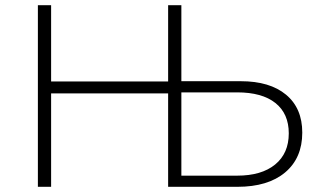

<svg xmlns="http://www.w3.org/2000/svg" viewBox="-20 -720 1227 740"><path d="M126 0V-700H177V-406H628V-700H679V0H628V-360H177V0ZM679 -27 665 -43H894Q988 -43 1040.5 -86Q1093 -129 1093 -206Q1093 -282 1041.5 -323Q990 -364 894 -364H665L679 -380ZM628 0V-700H679V-390L665 -407H908Q1020 -407 1082.5 -355Q1145 -303 1145 -209Q1145 -111 1079 -55.5Q1013 0 895 0Z"/></svg>

Font: Modern
Style: Regular
Weight: 300
Designer: Julieta Ulanovsky
Foundry: Julieta Ulanovsky
Version: Version 8.000